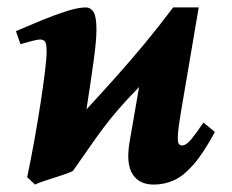

<svg xmlns="http://www.w3.org/2000/svg" viewBox="-20 -477 625 517"><path d="M212.9 -182.6Q255.9 -229 293.7 -271.5Q331.5 -314 368.9 -358.9Q406.2 -403.8 446.3 -457H515.1L467.3 -175.8Q460 -132.3 459 -113.3Q458 -94.2 461.4 -89.8Q464.8 -85.4 470.2 -85.4Q481.4 -85.4 494.9 -101.8Q508.3 -118.2 527.8 -147L558.6 -121.6Q527.3 -63.5 500.2 -33Q473.1 -2.4 447.5 8.8Q421.9 20 394 20Q354.5 20 336.9 -8.1Q319.3 -36.1 328.6 -92.8L354.5 -242.7Q320.3 -207.5 297.6 -181.2Q274.9 -154.8 257.1 -130.9Q239.3 -106.9 220.7 -80.1Q202.1 -53.2 176.3 -16.6Q168 -12.2 146.5 -5.1Q125 2 103.8 8.8Q82.5 15.6 74.2 20L53.2 0Q63.5 -48.8 72.8 -100.8Q82 -152.8 89.4 -200.4Q96.7 -248 101.1 -284.4Q105.5 -320.8 105.5 -337.9Q105.5 -360.4 100.8 -365.5Q96.2 -370.6 87.4 -370.6Q82 -370.6 69.3 -367.4Q56.6 -364.3 45.9 -361.1Q35.2 -357.9 35.2 -357.9L22.9 -393.1Q56.6 -407.7 92.3 -422.4Q127.9 -437 159.4 -447Q190.9 -457 210.9 -457Q224.6 -457 232.2 -444.3Q239.7 -431.6 239.7 -397Q239.7 -367.2 231.9 -311.3Q224.1 -255.4 212.9 -182.6Z"/></svg>

Font: Gentium Book Plus
Style: Bold Italic
Weight: 700
Italic angle: -8°
Designer: Victor Gaultney, Annie Olsen, Iska Routamaa, Becca Hirsbrunner
Foundry: SIL International
Version: Version 6.101